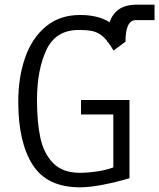

<svg xmlns="http://www.w3.org/2000/svg" viewBox="-20 -794 680 820"><path d="M58 -359Q58 -463 87 -547Q116 -631 175.5 -680.5Q235 -730 322 -730Q399.5 -730 448 -699Q461 -736.5 490.2 -755.8Q519.5 -775 569 -774H640V-708H560Q516 -708 516 -616L465 -578Q450 -603 439.5 -616H437V-619.5Q421 -639.5 404 -649.5Q387 -659.5 367 -662.8Q347 -666 316 -666Q218 -666 178 -580.5Q138 -495 138 -366Q138 -273.5 152.2 -206.2Q166.5 -139 207 -97.5Q247.5 -56 321 -56Q355.5 -56 395.2 -62Q435 -68 464 -79V-305H326V-367H533V-33Q478.5 -16.5 420.8 -5.2Q363 6 322 6Q180.5 6 119.2 -90.5Q58 -187 58 -359Z"/></svg>

Font: JuliaMono Light
Style: Regular
Weight: 300
Monospace: yes
Designer: cormullion
Foundry: corm
Version: Version 0.054; ttfautohint (v1.8.4)